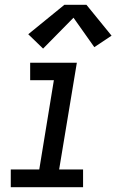

<svg xmlns="http://www.w3.org/2000/svg" viewBox="-20 -782 490 802"><path d="M25 0V-74H144L205 -447H106V-520H301L227 -74H327V0ZM160 -579 98 -639 249 -762H341L446 -633L374 -585L287 -708Z"/></svg>

Font: Iosevka Etoile Oblique
Style: Regular
Weight: 400
Italic angle: -9°
Designer: Belleve Invis
Foundry: Belleve Invis
Version: Version 15.5.2; ttfautohint (v1.8.4)